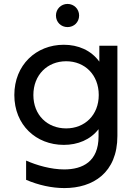

<svg xmlns="http://www.w3.org/2000/svg" viewBox="-20 -763 709 978"><path d="M113 55V153C176 180 244 195 308 195C453 195 578 118 578 -71V-530H486V-449C444 -507 378 -535 305 -535C164 -535 53 -432 53 -279C53 -126 164 -25 305 -25C376 -25 440 -51 482 -105V-68C482 60 401 100 307 100C240 100 167 79 113 55ZM317 -109C221 -109 150 -177 150 -279C150 -381 221 -451 317 -451C412 -451 483 -382 483 -279C483 -177 412 -109 317 -109ZM324 -625C357 -625 383 -650 383 -684C383 -717 357 -743 324 -743C291 -743 265 -717 265 -684C265 -650 291 -625 324 -625Z"/></svg>

Font: Chess Sans Medium
Style: Regular
Weight: 500
Designer: Wolf Bōese
Foundry: Wolf Bōese
Version: Version 7.223;Glyphs 3.3 (3306)